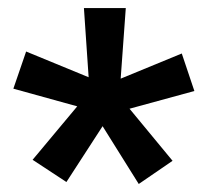

<svg xmlns="http://www.w3.org/2000/svg" viewBox="-20 -731 505 477"><path d="M61 -334 171.9 -466.8 13.2 -510.7 44.9 -603 200.2 -539.1 188.5 -710.9H292.5L279.8 -535.6L431.6 -598.1L462.9 -504.9L301.8 -460.9L408.7 -331.5L324.7 -273.9L234.9 -417.5L145 -278.8Z"/></svg>

Font: Vazirmatn RD UI FD Black
Style: Regular
Weight: 900
Designer: Saber Rastikerdar
Foundry: Saber Rastikerdar
Version: Version 33.003